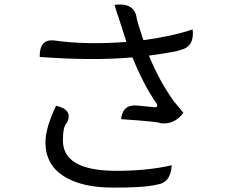

<svg xmlns="http://www.w3.org/2000/svg" viewBox="-20 -809 1040 870"><path d="M553 -619Q524 -708 513 -743L512 -744L499 -787Q584 -798 598 -735Q597 -724 630 -627Q763 -645 853 -676Q862 -598 799 -583Q780 -574 655 -557Q700 -445 767 -351L811 -298Q770 -242 705 -251Q706 -257 529 -269Q535 -336 600 -331Q693 -322 676 -323Q701 -321 688 -342Q632 -422 580 -549Q402 -533 160 -551Q158 -631 223 -626Q367 -605 553 -619ZM234 -330Q312 -312 284 -254Q265 -237 265 -173Q265 -37 500 -35Q643 -34 758 -60Q754 20 689 28Q630 42 490 41Q350 41 268 -11Q186 -64 186 -164Q186 -229 234 -330Z"/></svg>

Font: Swei Toothpaste CJK TC
Style: Regular
Weight: 400
Version: Version 1.0